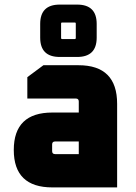

<svg xmlns="http://www.w3.org/2000/svg" viewBox="-20 -816 594 836"><path d="M208 0Q40 0 40 -163Q40 -326 208 -326H323V-374Q323 -387 310 -387H99V-480L169 -532H322Q490 -532 490 -364V0ZM207 -158Q207 -145 220 -145H323V-200H220Q207 -200 207 -187ZM155 -652V-712Q155 -796 240 -796H316Q401 -796 401 -712V-652Q401 -568 316 -568H240Q155 -568 155 -652ZM246 -650Q246 -646 250 -646H306Q310 -646 310 -650V-714Q310 -718 306 -718H250Q246 -718 246 -714Z"/></svg>

Font: Oxanium ExtraLight ExtraBold
Style: Regular
Weight: 800
Version: Version 2.000